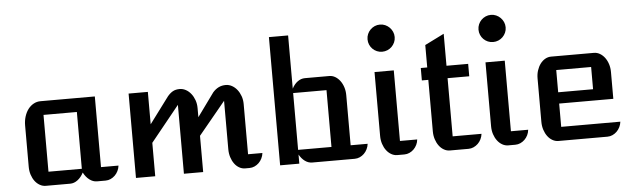

<svg xmlns="http://www.w3.org/2000/svg" viewBox="-49 -977 3827 1159"><g transform="rotate(-5 1864.5 -397.0)"><path d="M93.8 -373.5Q93.8 -402.8 101.8 -428.2Q109.9 -453.6 124 -472.2Q138.2 -490.7 157.5 -501.2Q176.8 -511.7 199.2 -511.7H528.3V-83.5H634.3Q632.3 -66.4 624.8 -51Q617.2 -35.6 605.7 -24.4Q594.2 -13.2 579.6 -6.6Q564.9 0 548.8 0H496.6Q472.7 0 451.2 -16.4Q429.7 -32.7 415.5 -60.5Q401.4 -32.7 379.9 -16.4Q358.4 0 334.5 0H186.5Q167.5 0 150.4 -9.8Q133.3 -19.5 120.8 -36.1Q108.4 -52.7 101.1 -75Q93.8 -97.2 93.8 -122.6ZM412.1 -83.5V-427.7H210V-83.5Z M732.9 -511.2H849.6V-314.9L968.3 -474.1Q983.9 -492.7 1000.7 -502.2Q1017.6 -511.7 1042 -511.7Q1061.5 -511.7 1079.3 -502Q1097.2 -492.2 1110.6 -475.3Q1124 -458.5 1132.1 -436Q1140.1 -413.6 1140.1 -387.7V-332.5L1242.7 -474.1Q1258.3 -492.2 1277.8 -502Q1297.4 -511.7 1321.3 -511.7Q1340.8 -511.7 1358.6 -502Q1376.5 -492.2 1389.9 -475.3Q1403.3 -458.5 1411.4 -436Q1419.4 -413.6 1419.4 -387.7V-83.5H1506.3Q1504.4 -66.4 1496.8 -51Q1489.3 -35.6 1477.8 -24.4Q1466.3 -13.2 1451.7 -6.6Q1437 0 1420.9 0H1394.5Q1375.5 0 1358.6 -9.8Q1341.8 -19.5 1329.6 -36.4Q1317.4 -53.2 1310.3 -75.7Q1303.2 -98.1 1303.2 -124V-417.5L1140.1 -219.7V0H1023.4V-417.5L849.6 -202.6V0H732.9Z M1606.4 -776.9H1722.7V-454.6Q1736.3 -481 1756.8 -496.1Q1777.3 -511.2 1801.3 -511.2H1948.7Q1967.8 -511.2 1984.4 -501.5Q2001 -491.7 2013.7 -474.9Q2026.4 -458 2033.7 -435.5Q2041 -413.1 2041 -387.2V-83.5H2144Q2142.1 -66.4 2134.5 -51Q2127 -35.6 2115.5 -24.4Q2104 -13.2 2089.4 -6.6Q2074.7 0 2058.6 0H1801.3Q1777.3 0 1757.1 -14.9Q1736.8 -29.8 1722.7 -55.2V0H1606.4ZM1924.8 -83.5V-427.7H1722.7V-83.5Z M2280.3 -629.4Q2263.2 -629.4 2248.3 -635.7Q2233.4 -642.1 2222.2 -653.3Q2210.9 -664.6 2204.6 -679.4Q2198.2 -694.3 2198.2 -711.4Q2198.2 -728.5 2204.6 -743.4Q2210.9 -758.3 2222.2 -769.5Q2233.4 -780.8 2248.3 -787.4Q2263.2 -793.9 2280.3 -793.9Q2297.4 -793.9 2312.3 -787.4Q2327.1 -780.8 2338.4 -769.5Q2349.6 -758.3 2356.2 -743.4Q2362.8 -728.5 2362.8 -711.4Q2362.8 -694.3 2356.2 -679.4Q2349.6 -664.6 2338.4 -653.3Q2327.1 -642.1 2312 -635.7Q2296.9 -629.4 2280.3 -629.4ZM2223.1 -511.2H2339.8V-83.5H2444.3Q2442.9 -66.4 2435.3 -51Q2427.7 -35.6 2416.3 -24.4Q2404.8 -13.2 2390.1 -6.6Q2375.5 0 2359.4 0H2316.4Q2297.4 0 2280.3 -9.8Q2263.2 -19.5 2250.5 -36.4Q2237.8 -53.2 2230.5 -75.7Q2223.1 -98.1 2223.1 -124Z M2542.5 -436H2503.4V-511.2H2542.5V-647L2659.2 -705.1V-511.2H2790.5V-436H2659.2V-83.5H2834Q2832 -66.4 2824.5 -51Q2816.9 -35.6 2805.2 -24.4Q2793.5 -13.2 2778.8 -6.6Q2764.2 0 2748 0H2635.3Q2616.2 0 2599.1 -9.8Q2582 -19.5 2569.6 -36.4Q2557.1 -53.2 2549.8 -75.7Q2542.5 -98.1 2542.5 -124Z M2952.6 -629.4Q2935.5 -629.4 2920.7 -635.7Q2905.8 -642.1 2894.5 -653.3Q2883.3 -664.6 2877 -679.4Q2870.6 -694.3 2870.6 -711.4Q2870.6 -728.5 2877 -743.4Q2883.3 -758.3 2894.5 -769.5Q2905.8 -780.8 2920.7 -787.4Q2935.5 -793.9 2952.6 -793.9Q2969.7 -793.9 2984.6 -787.4Q2999.5 -780.8 3010.7 -769.5Q3022 -758.3 3028.6 -743.4Q3035.2 -728.5 3035.2 -711.4Q3035.2 -694.3 3028.6 -679.4Q3022 -664.6 3010.7 -653.3Q2999.5 -642.1 2984.4 -635.7Q2969.2 -629.4 2952.6 -629.4ZM2895.5 -511.2H3012.2V-83.5H3116.7Q3115.2 -66.4 3107.7 -51Q3100.1 -35.6 3088.6 -24.4Q3077.1 -13.2 3062.5 -6.6Q3047.9 0 3031.7 0H2988.8Q2969.7 0 2952.6 -9.8Q2935.5 -19.5 2922.9 -36.4Q2910.2 -53.2 2902.8 -75.7Q2895.5 -98.1 2895.5 -124Z M3200.2 -387.2Q3200.2 -413.1 3207.5 -435.5Q3214.8 -458 3227.3 -474.9Q3239.7 -491.7 3256.8 -501.5Q3273.9 -511.2 3293 -511.2H3552.2Q3571.3 -511.2 3588.1 -501.5Q3605 -491.7 3617.7 -474.9Q3630.4 -458 3637.7 -435.5Q3645 -413.1 3645 -387.2V-224.6H3316.9V-83.5H3675.3Q3673.3 -66.4 3665.8 -51Q3658.2 -35.6 3646.7 -24.4Q3635.3 -13.2 3620.6 -6.6Q3606 0 3589.8 0H3293Q3273.9 0 3256.8 -9.8Q3239.7 -19.5 3227.3 -36.4Q3214.8 -53.2 3207.5 -75.7Q3200.2 -98.1 3200.2 -124ZM3528.3 -293V-427.7H3316.9V-293Z"/></g></svg>

Font: Atomic Age
Style: Regular
Weight: 400
Designer: James Grieshaber
Foundry: James Grieshaber
Version: Version 1.008; ttfautohint (v1.4.1) -l 6 -r 46 -G 0 -x 0 -H 